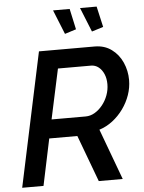

<svg xmlns="http://www.w3.org/2000/svg" viewBox="-61 -967 758 1014"><g transform="rotate(-5 318.5 -459.5)"><path d="M15 0 166 -710H461Q513 -710 550.5 -682.5Q588 -655 607.5 -611Q627 -567 627 -518Q627 -478 613.5 -439Q600 -400 575.5 -366Q551 -332 518.5 -307Q486 -282 448 -270L548 0H421L329 -247H180L128 0ZM382 -346Q407 -346 430 -359.5Q453 -373 471.5 -396Q490 -419 500.5 -447.5Q511 -476 511 -506Q511 -536 501 -559.5Q491 -583 473.5 -597Q456 -611 433 -611H258L201 -346ZM402 -919H490L515 -809L454 -790ZM259 -919H347L371 -809L311 -790Z"/></g></svg>

Font: Raleway Thin SemiBold
Style: Italic
Weight: 600
Italic angle: -12°
Version: Version 4.026